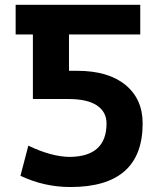

<svg xmlns="http://www.w3.org/2000/svg" viewBox="-20 -752 642 784"><path d="M415 -248Q415 -294.9 376 -321.3Q336.9 -347.7 258.8 -347.7H114.3V-611.3H43.9V-732.4H552.7V-611.3H261.7V-462.9H294.9Q421.9 -462.9 492.2 -405.3Q562.5 -347.7 562.5 -248Q562.5 11.7 267.6 11.7Q160.2 11.7 63.5 -34.2L95.7 -157.2Q189.5 -112.3 263.7 -111.3Q415 -112.3 415 -248Z"/></svg>

Font: Gen Shin Gothic Bold
Style: Bold
Weight: 700
Designer: [Source Han Sans]
Ryoko NISHIZUKA  (kana & ideographs); Paul D. Hunt (Latin, Greek & Cyrillic); Wenlong ZHANG  (bopomofo
Version: Version 1.002.20150607